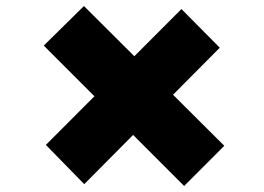

<svg xmlns="http://www.w3.org/2000/svg" viewBox="-20 -585 874 636"><path d="M590 31 125 -434 258 -565 723 -102ZM259 25 132 -105 581 -555 708 -427Z"/></svg>

Font: Lexend Zetta ExtraBold
Style: Regular
Weight: 800
Designer: Bonnie Shaver-Troup, Thomas Jockin
Foundry: Lexend
Version: Version 1.007